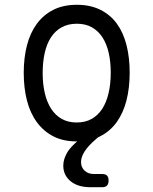

<svg xmlns="http://www.w3.org/2000/svg" viewBox="-20 -580 640 801"><path d="M300 10Q244 10 203 -11Q162 -32 134 -70Q106 -108 92.5 -160.5Q79 -213 79 -276Q79 -339 92.5 -391Q106 -443 133.5 -480.5Q161 -518 202.5 -539Q244 -560 301 -560Q357 -560 399 -539Q441 -518 468 -480.5Q495 -443 508 -391Q521 -339 521 -277Q521 -213 507.5 -160.5Q494 -108 466.5 -70Q439 -32 397 -11L389 -7L382 -1Q349 27 333.5 51Q318 75 318 96Q318 118 333 132Q348 146 372 146H406Q420 146 426.5 152.5Q433 159 433 173Q433 187 426.5 194Q420 201 406 201H357Q305 201 274.5 176Q244 151 244 111Q244 82 263 52Q277 31 302 10ZM300 -69Q336 -69 362.5 -84Q389 -99 406.5 -126Q424 -153 433 -191.5Q442 -230 442 -277Q442 -322 433.5 -359.5Q425 -397 407.5 -424Q390 -451 363.5 -466Q337 -481 300.5 -481Q264 -481 237 -466Q210 -451 192.5 -424Q175 -397 166.5 -359Q158 -321 158 -275Q158 -229 167 -191Q176 -153 193.5 -126Q211 -99 237.5 -84Q264 -69 300 -69Z"/></svg>

Font: Maple Mono NL Light
Style: Regular
Weight: 300
Monospace: yes
Designer: subframe7536
Version: Version 7.000